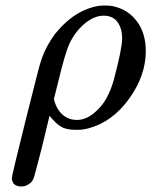

<svg xmlns="http://www.w3.org/2000/svg" viewBox="-20 -462 557 698"><path d="M58 216Q25 216 23 186Q23 176 73.5 -26Q124 -228 127 -234Q143 -289 182 -341Q252 -427 341 -441Q343 -441 349 -441.5Q355 -442 359 -442Q381 -442 393 -439Q446 -427 478 -384Q510 -341 510 -276Q510 -187 449 -102.5Q388 -18 300 5Q280 10 266 10H255Q220 10 201 -2Q182 -14 160 -41L133 71Q108 168 104 181Q100 194 92 202Q76 216 58 216ZM357 -405Q322 -405 287 -375.5Q252 -346 231 -300Q217 -269 193 -170L176 -102Q184 -67 206 -46.5Q228 -26 260 -26Q298 -26 334 -62Q372 -97 393 -169Q424 -285 424 -322Q424 -359 407 -382Q390 -405 357 -405Z"/></svg>

Font: MathJax_Math
Style: Italic
Weight: 400
Version: Version 1.1